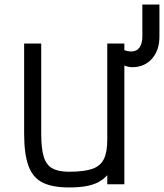

<svg xmlns="http://www.w3.org/2000/svg" viewBox="-20 -809 720 843"><path d="M283 14Q209 14 166 -8Q123 -30 104.5 -82Q86 -134 86 -222V-618H161V-222Q161 -157 172 -121Q183 -85 209.5 -70Q236 -55 283 -55Q349 -55 385 -67.5Q421 -80 436 -110.5Q451 -141 451 -195V-618H526V0H451V-40Q433 -20 410.5 -8.5Q388 3 357 8.5Q326 14 283 14ZM561 -514Q541 -514 519.5 -524Q498 -534 483 -550V-619Q500 -597 521 -590Q542 -583 556 -583Q580 -583 592.5 -600.5Q605 -618 605 -648V-789H680V-648Q680 -588 647 -551Q614 -514 561 -514Z"/></svg>

Font: Victor Mono
Style: Regular
Weight: 400
Monospace: yes
Designer: Rune Bjørnerås
Version: Version 1.561;gftools[0.9.30]